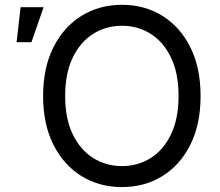

<svg xmlns="http://www.w3.org/2000/svg" viewBox="-20 -757 902 787"><path d="M480 9.8Q386.7 9.8 313.7 -35.4Q240.7 -80.6 198.7 -164.3Q156.7 -248 156.7 -363.3Q156.7 -479 198.7 -562.7Q240.7 -646.5 313.7 -691.9Q386.7 -737.3 480 -737.3Q573.2 -737.3 646 -691.9Q718.8 -646.5 760.5 -562.7Q802.2 -479 802.2 -363.3Q802.2 -248 760.5 -164.3Q718.8 -80.6 646 -35.4Q573.2 9.8 480 9.8ZM480 -76.2Q544.9 -76.2 597.4 -109.1Q649.9 -142.1 680.9 -206.3Q711.9 -270.5 711.9 -363.3Q711.9 -457 680.9 -521.2Q649.9 -585.4 597.4 -618.4Q544.9 -651.4 480 -651.4Q414.6 -651.4 361.8 -618.2Q309.1 -585 278.1 -520.8Q247.1 -456.5 247.1 -363.3Q247.1 -270.5 278.1 -206.5Q309.1 -142.6 361.8 -109.4Q414.6 -76.2 480 -76.2ZM47.9 -584 64.5 -727.5H158.7L108.9 -584Z"/></svg>

Font: Inter
Style: Regular
Weight: 400
Designer: Rasmus Andersson
Foundry: rsms
Version: Version 4.001;git-9221beed3